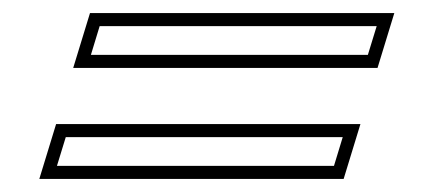

<svg xmlns="http://www.w3.org/2000/svg" viewBox="-20 -468 664 294"><path d="M558.1 -364 583.8 -448H117.8L92.1 -364ZM506.2 -194 531.9 -278H65.9L40.2 -194ZM543.3 -384H119.2L132.6 -428H556.8ZM491.4 -214H67.2L80.7 -258H504.8Z"/></svg>

Font: Din Kursivschrift
Style: EngGhost
Weight: 400
Version: Version 1.089